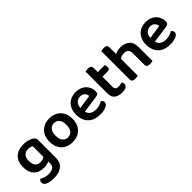

<svg xmlns="http://www.w3.org/2000/svg" viewBox="129 -1672 2886 2886"><g transform="rotate(-45 1571.5 -229.0)"><path d="M368 -41Q348 -31 321.5 -24Q295 -17 260 -17Q215 -17 175 -29.5Q135 -42 105 -70Q75 -98 57.5 -142.5Q40 -187 40 -251Q40 -309 57.5 -353.5Q75 -398 107.5 -428Q140 -458 185 -473Q230 -488 285 -488Q337 -488 380.5 -475Q424 -462 450 -445Q468 -433 478.5 -418Q489 -403 489 -380V6Q489 57 470.5 94Q452 131 420 154.5Q388 178 345 189Q302 200 252 200Q200 200 161.5 190.5Q123 181 104 169Q71 148 71 113Q71 94 79 80Q87 66 98 59Q124 75 161 87Q198 99 240 99Q300 99 334 76Q368 53 368 2ZM281 -115Q310 -115 330.5 -123Q351 -131 366 -142V-368Q352 -376 333.5 -382Q315 -388 289 -388Q234 -388 200.5 -354.5Q167 -321 167 -251Q167 -213 175.5 -187Q184 -161 199.5 -145Q215 -129 236 -122Q257 -115 281 -115Z M1081 -237Q1081 -179 1063.5 -132.5Q1046 -86 1014 -53Q982 -20 937 -2.5Q892 15 836 15Q780 15 735 -2.5Q690 -20 658 -52.5Q626 -85 608.5 -131.5Q591 -178 591 -237Q591 -295 608.5 -341.5Q626 -388 658.5 -420.5Q691 -453 736 -470.5Q781 -488 836 -488Q891 -488 936 -470.5Q981 -453 1013.5 -420Q1046 -387 1063.5 -340.5Q1081 -294 1081 -237ZM836 -388Q782 -388 751 -348.5Q720 -309 720 -237Q720 -164 750.5 -125Q781 -86 836 -86Q891 -86 921.5 -125.5Q952 -165 952 -237Q952 -309 921 -348.5Q890 -388 836 -388Z M1287 -180Q1301 -129 1339 -106Q1377 -83 1433 -83Q1475 -83 1510.5 -95.5Q1546 -108 1568 -122Q1582 -114 1591 -100Q1600 -86 1600 -70Q1600 -50 1586.5 -34.5Q1573 -19 1549.5 -8Q1526 3 1494 9Q1462 15 1425 15Q1366 15 1317.5 -1Q1269 -17 1234.5 -49.5Q1200 -82 1180.5 -130Q1161 -178 1161 -242Q1161 -304 1180 -350Q1199 -396 1231.5 -427Q1264 -458 1307 -473Q1350 -488 1398 -488Q1447 -488 1488 -472.5Q1529 -457 1558 -429.5Q1587 -402 1603.5 -363.5Q1620 -325 1620 -280Q1620 -252 1605.5 -238Q1591 -224 1565 -220ZM1398 -393Q1349 -393 1316 -360.5Q1283 -328 1279 -268L1501 -301Q1497 -338 1472 -365.5Q1447 -393 1398 -393Z M1845 -147Q1845 -115 1864.5 -101Q1884 -87 1919 -87Q1936 -87 1953.5 -91Q1971 -95 1985 -101Q1993 -93 1998.5 -81.5Q2004 -70 2004 -55Q2004 -25 1977 -5.5Q1950 14 1890 14Q1811 14 1765.5 -21.5Q1720 -57 1720 -139V-598Q1728 -600 1743.5 -603Q1759 -606 1777 -606Q1812 -606 1828.5 -593Q1845 -580 1845 -547V-464H1992Q1997 -456 2001 -443Q2005 -430 2005 -415Q2005 -389 1993 -377Q1981 -365 1961 -365H1845V-147Z M2232 -1Q2223 1 2208 4Q2193 7 2174 7Q2139 7 2122 -6Q2105 -19 2105 -52V-650Q2113 -653 2128.5 -655.5Q2144 -658 2163 -658Q2198 -658 2215 -645Q2232 -632 2232 -599V-461Q2254 -472 2282.5 -480Q2311 -488 2346 -488Q2437 -488 2491 -441Q2545 -394 2545 -299V-1Q2537 1 2521.5 4Q2506 7 2488 7Q2452 7 2435 -6Q2418 -19 2418 -52V-293Q2418 -343 2392 -365.5Q2366 -388 2324 -388Q2297 -388 2274 -379.5Q2251 -371 2232 -359V-1Z M2775 -180Q2789 -129 2827 -106Q2865 -83 2921 -83Q2963 -83 2998.5 -95.5Q3034 -108 3056 -122Q3070 -114 3079 -100Q3088 -86 3088 -70Q3088 -50 3074.5 -34.5Q3061 -19 3037.5 -8Q3014 3 2982 9Q2950 15 2913 15Q2854 15 2805.5 -1Q2757 -17 2722.5 -49.5Q2688 -82 2668.5 -130Q2649 -178 2649 -242Q2649 -304 2668 -350Q2687 -396 2719.5 -427Q2752 -458 2795 -473Q2838 -488 2886 -488Q2935 -488 2976 -472.5Q3017 -457 3046 -429.5Q3075 -402 3091.5 -363.5Q3108 -325 3108 -280Q3108 -252 3093.5 -238Q3079 -224 3053 -220ZM2886 -393Q2837 -393 2804 -360.5Q2771 -328 2767 -268L2989 -301Q2985 -338 2960 -365.5Q2935 -393 2886 -393Z"/></g></svg>

Font: Baloo Bhaina 2 SemiBold
Style: Regular
Weight: 600
Designer: Yesha Goshar, Manish Minz, Shuchita Grover and Ek Type
Foundry: Ek Type
Version: Version 1.640;hotconv 1.0.111;makeotfexe 2.5.65597; ttfautoh